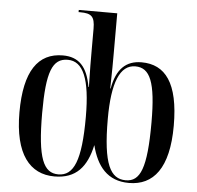

<svg xmlns="http://www.w3.org/2000/svg" viewBox="-54 -815 904 880"><g transform="rotate(5 398.5 -375.0)"><path d="M228 10C328 10 376 -48 398 -149C422 -54 471 10 571 10C683 10 753 -73 753 -269C753 -466 690 -546 581 -546C510 -546 466 -505 450 -414H448C450 -489 450 -540 450 -577V-760H273V-750H280C332 -750 348 -737 348 -680V-577C348 -542 348 -489 350 -412H348C332 -505 292 -546 219 -546C105 -546 43 -459 43 -269C43 -76 115 10 228 10ZM245 -1C177 -1 147 -66 147 -275C147 -464 172 -528 243 -528C314 -528 348 -449 348 -274C348 -73 316 -1 245 -1ZM555 -1C485 -1 449 -65 449 -274C449 -441 483 -525 554 -525C622 -525 650 -461 650 -275C650 -64 622 -1 555 -1Z"/></g></svg>

Font: Noto Serif Display Condensed Medium
Style: Regular
Weight: 500
Width: 3
Designer: Monotype Design Team
Foundry: Monotype Imaging Inc.
Version: Version 2.009